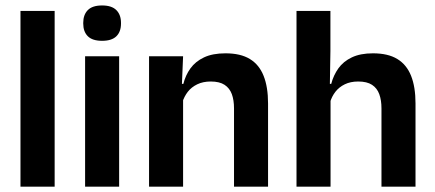

<svg xmlns="http://www.w3.org/2000/svg" viewBox="-20 -702 1634 722"><path d="M57 0V-661H185.5V0Z M300 0V-490.5H428V0ZM364 -548.5Q327.5 -548.5 310.2 -565.8Q293 -583 293 -613.5V-616Q293 -646.5 310.2 -664Q327.5 -681.5 364 -681.5Q400 -681.5 417.5 -664Q435 -646.5 435 -616V-613.5Q435 -582.5 417.5 -565.5Q400 -548.5 364 -548.5Z M860 0V-294.5Q860 -325.5 851.8 -348Q843.5 -370.5 824.5 -383Q805.5 -395.5 772.5 -395.5Q743.5 -395.5 721.8 -385Q700 -374.5 686.2 -356.8Q672.5 -339 665.5 -316.5L645.5 -386.5H669.5Q677.5 -419 696.2 -445Q715 -471 747.2 -486.2Q779.5 -501.5 828 -501.5Q884.5 -501.5 919.5 -480.2Q954.5 -459 971.2 -417Q988 -375 988 -313V0ZM540.5 0V-490.5H668.5L663.5 -371L668.5 -360.5V0Z M1414.5 0V-294.5Q1414.5 -325.5 1406.2 -348Q1398 -370.5 1379 -383Q1360 -395.5 1327 -395.5Q1298 -395.5 1276.5 -385Q1255 -374.5 1241.2 -356.8Q1227.5 -339 1221 -316.5L1195 -386.5H1225.5Q1234 -419 1252.5 -445Q1271 -471 1303 -486.2Q1335 -501.5 1382.5 -501.5Q1439 -501.5 1474 -480.2Q1509 -459 1525.8 -417Q1542.5 -375 1542.5 -313V0ZM1095 0V-661H1222.5V-510L1220 -357.5L1223 -348V0Z"/></svg>

Font: Anek Gujarati Medium SemiBold
Style: Regular
Weight: 600
Version: Version 1.003